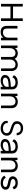

<svg xmlns="http://www.w3.org/2000/svg" viewBox="2528 -3238 721 5816"><g transform="rotate(90 2888.0 -330.5)"><path d="M616.2 -660.2V0H536.1V-287.1H178.2V0H98.1V-660.2H178.2V-365.2H536.1V-660.2Z M947.8 9.8Q909.2 9.8 877 -0.5Q844.7 -10.7 819.1 -31.7Q793.5 -52.7 778.8 -88.9Q764.2 -125 764.2 -172.9V-500H843.8V-193.8Q843.8 -120.6 874 -90.3Q904.3 -60.1 961.9 -60.1Q1030.8 -60.1 1076.4 -102.3Q1122.1 -144.5 1122.1 -228V-500H1202.1V0H1125V-71.8Q1073.2 9.8 947.8 9.8Z M1940.4 -509.8Q1969.7 -509.8 1997.3 -502.9Q2024.9 -496.1 2049.3 -481Q2073.7 -465.8 2092 -443.8Q2110.4 -421.9 2121.1 -390.1Q2131.8 -358.4 2131.8 -319.8V0H2051.8V-312Q2051.8 -377 2019 -408.4Q1986.3 -439.9 1933.6 -439.9Q1872.1 -439.9 1828.9 -395.5Q1785.6 -351.1 1785.6 -273.9V0H1705.6V-312Q1705.6 -377 1672.9 -408.4Q1640.1 -439.9 1587.4 -439.9Q1561.5 -439.9 1536.4 -429.9Q1511.2 -419.9 1489 -400.4Q1466.8 -380.9 1453.1 -346.2Q1439.5 -311.5 1439.5 -267.1V0H1359.4V-500H1429.7L1434.6 -421.9Q1460.4 -465.8 1503.2 -487.8Q1545.9 -509.8 1594.7 -509.8Q1649.9 -509.8 1696.3 -485.1Q1742.7 -460.4 1766.6 -412.1Q1788.1 -459.5 1838.1 -484.6Q1888.2 -509.8 1940.4 -509.8Z M2481.9 -509.8Q2525.4 -509.8 2562.5 -499.3Q2599.6 -488.8 2628.2 -468.5Q2656.7 -448.2 2672.9 -415.3Q2689 -382.3 2689 -339.8V-94.2V7.8L2609.4 8.8V-64.9Q2582.5 -30.8 2531.7 -10.5Q2481 9.8 2431.2 9.8Q2350.1 9.8 2300.5 -24.7Q2251 -59.1 2251 -124Q2251 -175.8 2285.4 -214.4Q2319.8 -252.9 2379.4 -271Q2460.4 -296.4 2609.4 -298.8V-330.1Q2609.4 -379.4 2574 -409.7Q2538.6 -439.9 2481.9 -439.9Q2423.8 -439.9 2381.6 -415.8Q2339.4 -391.6 2319.3 -345.2L2260.3 -388.2Q2279.8 -444.8 2337.6 -477.3Q2395.5 -509.8 2481.9 -509.8ZM2331.1 -124Q2331.1 -93.3 2360.8 -75.2Q2390.6 -57.1 2435.1 -57.1Q2476.1 -57.1 2515.6 -70.8Q2555.2 -84.5 2582.3 -110.6Q2609.4 -136.7 2609.4 -168V-234.9Q2474.6 -229.5 2404.3 -210Q2371.1 -200.2 2351.1 -178Q2331.1 -155.8 2331.1 -124Z M3062 -509.8Q3147 -509.8 3201.9 -460.9Q3256.8 -412.1 3256.8 -319.8V0H3176.8V-292Q3176.8 -370.1 3143.3 -405Q3109.9 -439.9 3053.7 -439.9Q3024.9 -439.9 2998.5 -430.4Q2972.2 -420.9 2949.2 -401.4Q2926.3 -381.8 2912.6 -346.9Q2898.9 -312 2898.9 -266.1V0H2818.8V-500H2888.7L2894 -421.9Q2919.4 -466.8 2963.4 -488.3Q3007.3 -509.8 3062 -509.8Z M3868.7 9.8Q3826.7 9.8 3789.6 -0.5Q3752.4 -10.7 3725.8 -27.6Q3699.2 -44.4 3679.9 -66.4Q3660.6 -88.4 3651.1 -112.5Q3641.6 -136.7 3641.6 -160.2Q3641.6 -185.5 3644.5 -204.1H3711.4V-169.9Q3711.4 -152.8 3721.2 -134.5Q3731 -116.2 3749.3 -99.1Q3767.6 -82 3799.3 -71Q3831.1 -60.1 3870.6 -60.1Q3939.9 -60.1 3977.3 -91.1Q4014.6 -122.1 4014.6 -170.9Q4014.6 -186 4011.2 -199Q4007.8 -211.9 3999.8 -222.7Q3991.7 -233.4 3983.9 -241.7Q3976.1 -250 3962.4 -257.6Q3948.7 -265.1 3939 -270.3Q3929.2 -275.4 3912.1 -281.2Q3895 -287.1 3886 -289.8Q3877 -292.5 3859.4 -297.9Q3806.2 -313.5 3771 -328.6Q3735.8 -343.8 3707.5 -365.2Q3679.2 -386.7 3666.3 -415.5Q3653.3 -444.3 3653.3 -482.9Q3653.3 -567.9 3712.6 -619.4Q3772 -670.9 3863.8 -670.9Q3922.9 -670.9 3970.9 -649.4Q4019 -627.9 4049.3 -582.8Q4079.6 -537.6 4079.6 -476.1H4006.3Q4004.9 -540 3967.5 -570.6Q3930.2 -601.1 3868.7 -601.1Q3806.2 -601.1 3768.3 -572Q3730.5 -543 3730.5 -488.8Q3730.5 -473.1 3734.4 -460.2Q3738.3 -447.3 3743.9 -437.5Q3749.5 -427.7 3762 -418.7Q3774.4 -409.7 3784.7 -403.6Q3794.9 -397.5 3815.2 -390.1Q3835.4 -382.8 3850.3 -378.2Q3865.2 -373.5 3892.6 -365.2Q3917 -357.9 3931.9 -352.8Q3946.8 -347.7 3970 -338.1Q3993.2 -328.6 4008.1 -319.6Q4022.9 -310.5 4040.3 -295.9Q4057.6 -281.2 4067.6 -265.4Q4077.6 -249.5 4084.5 -227.5Q4091.3 -205.6 4091.3 -180.2Q4091.3 -97.7 4030.5 -43.9Q3969.7 9.8 3868.7 9.8Z M4422.4 -509.8Q4465.8 -509.8 4502.9 -499.3Q4540 -488.8 4568.6 -468.5Q4597.2 -448.2 4613.3 -415.3Q4629.4 -382.3 4629.4 -339.8V-94.2V7.8L4549.8 8.8V-64.9Q4522.9 -30.8 4472.2 -10.5Q4421.4 9.8 4371.6 9.8Q4290.5 9.8 4241 -24.7Q4191.4 -59.1 4191.4 -124Q4191.4 -175.8 4225.8 -214.4Q4260.3 -252.9 4319.8 -271Q4400.9 -296.4 4549.8 -298.8V-330.1Q4549.8 -379.4 4514.4 -409.7Q4479 -439.9 4422.4 -439.9Q4364.3 -439.9 4322 -415.8Q4279.8 -391.6 4259.8 -345.2L4200.7 -388.2Q4220.2 -444.8 4278.1 -477.3Q4335.9 -509.8 4422.4 -509.8ZM4271.5 -124Q4271.5 -93.3 4301.3 -75.2Q4331.1 -57.1 4375.5 -57.1Q4416.5 -57.1 4456.1 -70.8Q4495.6 -84.5 4522.7 -110.6Q4549.8 -136.7 4549.8 -168V-234.9Q4415 -229.5 4344.7 -210Q4311.5 -200.2 4291.5 -178Q4271.5 -155.8 4271.5 -124Z M5002.4 -509.8Q5087.4 -509.8 5142.3 -460.9Q5197.3 -412.1 5197.3 -319.8V0H5117.2V-292Q5117.2 -370.1 5083.7 -405Q5050.3 -439.9 4994.1 -439.9Q4965.3 -439.9 4939 -430.4Q4912.6 -420.9 4889.6 -401.4Q4866.7 -381.8 4853 -346.9Q4839.4 -312 4839.4 -266.1V0H4759.3V-500H4829.1L4834.5 -421.9Q4859.9 -466.8 4903.8 -488.3Q4947.8 -509.8 5002.4 -509.8Z M5520 9.8Q5443.8 9.8 5387 -18.8Q5330.1 -47.4 5302.2 -103L5367.2 -147.9Q5384.3 -104 5426.5 -82Q5468.8 -60.1 5526.4 -60.1Q5584.5 -60.1 5615.2 -80.8Q5646 -101.6 5646 -133.8Q5646 -147.9 5639.4 -158.7Q5632.8 -169.4 5623 -176.8Q5613.3 -184.1 5594.5 -190.7Q5575.7 -197.3 5559.3 -201.2Q5543 -205.1 5515.1 -210.9Q5488.3 -216.3 5472.4 -220.2Q5456.5 -224.1 5433.3 -231Q5410.2 -237.8 5396.2 -244.6Q5382.3 -251.5 5366.5 -262.5Q5350.6 -273.4 5341.8 -286.1Q5333 -298.8 5327.1 -316.4Q5321.3 -334 5321.3 -355Q5321.3 -423.3 5375.2 -466.6Q5429.2 -509.8 5523.4 -509.8Q5677.2 -509.8 5716.3 -390.1L5648.4 -350.1Q5618.7 -439.9 5521 -439.9Q5468.8 -439.9 5435.1 -418Q5401.4 -396 5401.4 -362.8Q5401.4 -350.1 5406.2 -340.1Q5411.1 -330.1 5422.4 -322.3Q5433.6 -314.5 5444.1 -309.1Q5454.6 -303.7 5472.9 -299.1Q5491.2 -294.4 5503.2 -291.7Q5515.1 -289.1 5536.1 -285.2Q5560.1 -280.8 5575.2 -277.3Q5590.3 -273.9 5612.5 -267.6Q5634.8 -261.2 5648.9 -254.4Q5663.1 -247.6 5679.2 -236.8Q5695.3 -226.1 5704.6 -213.4Q5713.9 -200.7 5720 -182.6Q5726.1 -164.6 5726.1 -143.1Q5726.1 -73.7 5669.9 -32Q5613.8 9.8 5520 9.8Z"/></g></svg>

Font: Human Sans
Style: Regular
Weight: 400
Designer: Tim Radville
Foundry: Continuum
Version: Version 1.000;FEAKit 1.0